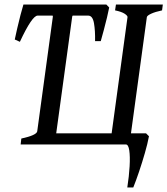

<svg xmlns="http://www.w3.org/2000/svg" viewBox="-20 -635 736 844"><path d="M533.2 0H70.8L73.7 -25.9Q140.6 -40.5 143.6 -57.6L212.4 -562Q213.4 -567.9 199.5 -575.7Q185.5 -583.5 154.3 -589.4L158.2 -615.2H368.7L365.2 -589.4Q334.5 -583.5 316.2 -576.2Q297.9 -568.8 297.4 -562L227.1 -48.8H470.7L540.5 -559.6Q541.5 -565.4 528.1 -574.5Q514.6 -583.5 485.8 -589.4L489.7 -615.2H695.8L692.4 -589.4Q662.1 -583 644.3 -574.7Q626.5 -566.4 625.5 -559.6L555.7 -48.8H622.1L634.8 -36.1Q628.9 -3.9 616.9 37.6Q605 79.1 591.3 119.6Q577.6 160.2 565.9 189H539.6Q547.4 139.2 549.8 95.9Q552.2 52.7 548.3 26.4Q544.4 0 533.2 0ZM460 -602.1Q457 -585.4 450.4 -558.3Q443.8 -531.2 436.3 -502.9Q428.7 -474.6 422.9 -454.1H397.9Q398.9 -500 393.1 -533.2Q387.2 -566.4 367.7 -566.4H212.4L231.4 -615.2H447.3ZM67.4 -451.2 44.9 -461.4Q48.8 -480.5 55.7 -510.3Q62.5 -540 70.1 -569.1Q77.6 -598.1 83 -615.2H359.9L365.7 -566.4H145.5Q121.1 -566.4 67.4 -451.2Z"/></svg>

Font: Gentium Book Plus
Style: Italic
Weight: 400
Italic angle: -8°
Designer: Victor Gaultney, Annie Olsen, Iska Routamaa, Becca Hirsbrunner
Foundry: SIL International
Version: Version 6.101